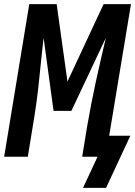

<svg xmlns="http://www.w3.org/2000/svg" viewBox="-21 -755 651 925"><path d="M490 150H379L449 0H375L399 -147Q408 -200 418.5 -253.5Q429 -307 440.5 -360.5Q452 -414 464.5 -467Q477 -520 489 -573L323 -221H237L189 -573Q183 -520 177.5 -467Q172 -414 166.5 -360.5Q161 -307 153.5 -253.5Q146 -200 137 -147L113 0H-1L120 -735H252L304 -362L478 -735H610L505 -101H607Z"/></svg>

Font: Iosevka Extended Oblique
Style: Bold
Weight: 700
Width: 7
Italic angle: -9°
Monospace: yes
Designer: Belleve Invis
Foundry: Belleve Invis
Version: Version 32.5.0; ttfautohint (v1.8.4)